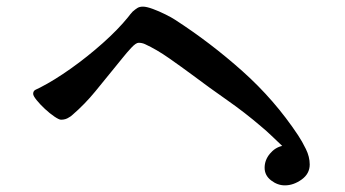

<svg xmlns="http://www.w3.org/2000/svg" viewBox="-20 -596 1040 579"><path d="M914 -100Q914 -72 889.5 -54.5Q865 -37 839 -37Q817 -37 797.5 -52Q778 -67 778 -90Q778 -113 793.5 -132Q809 -151 831 -156Q815 -171 799.5 -186Q784 -201 767 -215Q718 -257 665 -294Q612 -331 560 -370Q529 -393 490.5 -420Q452 -447 417 -463Q408 -467 398 -467Q390 -467 376 -452Q362 -437 348.5 -420Q335 -403 329 -396Q299 -359 267.5 -320.5Q236 -282 199 -250Q194 -245 188 -242Q178 -235 164 -235Q158 -235 144 -244.5Q130 -254 115.5 -267.5Q101 -281 90.5 -294Q80 -307 80 -313Q80 -322 87.5 -325.5Q95 -329 101 -332Q144 -354 194 -389.5Q244 -425 290 -466Q336 -507 366 -544Q370 -549 373 -553Q376 -557 380 -561Q388 -568 394.5 -572Q401 -576 411 -576Q422 -576 441 -569Q460 -562 479 -552.5Q498 -543 507 -537Q614 -468 711 -381.5Q808 -295 879 -188Q891 -170 902.5 -146.5Q914 -123 914 -100Z"/></svg>

Font: Kaisei Decol
Style: Bold
Weight: 700
Designer: Font-Kai, 金井和夫
Foundry: KAZUO KANAI
Version: Version 5.003